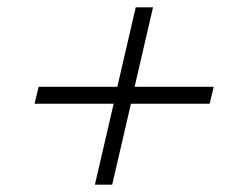

<svg xmlns="http://www.w3.org/2000/svg" viewBox="-20 -575 644 522"><path d="M561 -339 550 -293H336L285 -73H238L289 -293H74L85 -339H299L349 -555H396L346 -339Z"/></svg>

Font: Elaine Sans Light
Style: Italic
Weight: 300
Italic angle: -13°
Designer: Wei Huang
Foundry: Wei Huang
Version: Version 2.001;December 24, 2019;FontCreator 12.0.0.2547 64-b